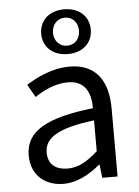

<svg xmlns="http://www.w3.org/2000/svg" viewBox="-58 -884 679 941"><g transform="rotate(-5 282.0 -413.0)"><path d="M217 13C284 13 345 -22 397 -65H400L408 0H483V-334C483 -468 427 -557 295 -557C208 -557 131 -518 81 -486L117 -423C160 -452 217 -481 280 -481C369 -481 392 -414 392 -344C161 -318 58 -259 58 -141C58 -43 126 13 217 13ZM243 -60C189 -60 147 -85 147 -147C147 -217 209 -262 392 -284V-132C339 -85 296 -60 243 -60ZM293 -619C368 -619 415 -665 415 -729C415 -793 368 -839 293 -839C218 -839 171 -793 171 -729C171 -665 218 -619 293 -619ZM293 -660C258 -660 229 -687 229 -729C229 -771 258 -798 293 -798C329 -798 357 -771 357 -729C357 -687 329 -660 293 -660Z"/></g></svg>

Font: Source Han Sans CN Regular
Style: Regular
Weight: 400
Designer: Ryoko NISHIZUKA (kana & ideographs); Paul D. Hunt (Latin, Greek & Cyrillic); Wenlong ZHANG (bopomofo); Sandoll Communica
Foundry: Adobe Systems Incorporated
Version: Version 1.004;PS 1.004;hotconv 1.0.82;makeotf.lib2.5.63406